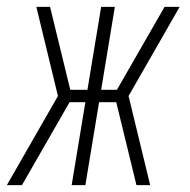

<svg xmlns="http://www.w3.org/2000/svg" viewBox="-35 -540 555 560"><path d="M29 0H-15L134 -260L71 -520H111L170 -278H220L260 -520H300L260 -278H306L445 -520H489L340 -260L403 0H363L304 -242H254L214 0H174L214 -242H168Z"/></svg>

Font: Iosevka Extralight
Style: Italic
Weight: 200
Italic angle: -9°
Monospace: yes
Designer: Belleve Invis
Foundry: Belleve Invis
Version: Version 32.5.0; ttfautohint (v1.8.4)